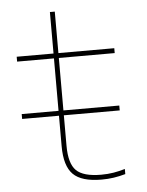

<svg xmlns="http://www.w3.org/2000/svg" viewBox="-51 -732 602 784"><g transform="rotate(-5 250.0 -340.0)"><path d="M32 -265V-285H432V-265ZM334 10Q252 10 217.5 -24.5Q183 -59 183 -140V-500H32V-520H183V-690H203V-520H432V-500H203V-140Q203 -67 232 -38.5Q261 -10 334 -10Q361 -10 385 -14Q409 -18 432 -25V-4Q407 3 383.5 6.5Q360 10 334 10Z"/></g></svg>

Font: M PLUS 1 Code Thin
Style: Regular
Weight: 250
Designer: Coji Morishita
Foundry: UNDERFOREST DESIGN
Version: Version 1.002